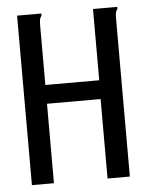

<svg xmlns="http://www.w3.org/2000/svg" viewBox="-48 -663 546 703"><g transform="rotate(-5 225.0 -311.5)"><path d="M41 -623H130V-615Q125 -609 123.5 -602Q122 -595 122 -578V-361H320V-623H409V-615Q404 -609 402.5 -602Q401 -595 401 -578V0H319V-292H122V0H41Z"/></g></svg>

Font: Inconsolata SemiCondensed Medium
Style: Regular
Weight: 500
Width: 4
Monospace: yes
Designer: Raph Levien, Cyreal, Brenton Simpson
Foundry: Raph Levien, Cyreal, Google
Version: Version 3.001; ttfautohint (v1.8.2.53-6de2)